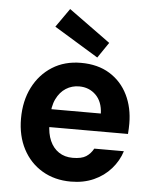

<svg xmlns="http://www.w3.org/2000/svg" viewBox="-55 -827 711 886"><g transform="rotate(5 300.5 -384.5)"><path d="M306 12Q231 12 173.5 -22Q116 -56 84 -117Q52 -178 52 -258Q52 -340 84 -403Q116 -466 173 -502Q230 -538 306 -538Q384 -538 439 -504Q494 -470 523 -411Q552 -352 552 -277Q552 -267 551.5 -255Q551 -243 550 -230H149V-313H417Q415 -368 384 -398.5Q353 -429 307 -429Q273 -429 245.5 -411.5Q218 -394 201.5 -360Q185 -326 185 -274V-245Q185 -200 199.5 -167Q214 -134 241 -116Q268 -98 305 -98Q346 -98 367 -111.5Q388 -125 401 -149H538Q524 -104 491.5 -67Q459 -30 412 -9Q365 12 306 12ZM378 -569 173 -694 234 -781 427 -641Z"/></g></svg>

Font: DM Sans 9pt
Style: Bold
Weight: 700
Version: Version 4.004;gftools[0.9.30]